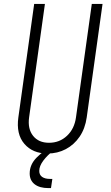

<svg xmlns="http://www.w3.org/2000/svg" viewBox="-20 -770 566 983"><path d="M505 -750 424 -169Q416 -112 387.8 -70.5Q359.5 -29 317 -6.5Q274.5 16 223 16Q147.5 16 104.8 -33.5Q62 -83 74 -169L155 -750H210L129 -169Q121 -110.5 149.2 -74.8Q177.5 -39 231 -39Q285 -39 323 -74.8Q361 -110.5 369 -169L450 -750ZM228 193Q182.5 193 157.2 173.2Q132 153.5 132 118Q132 72.5 167.8 36.5Q203.5 0.5 249 -23H258L255 0Q223 24 202 52Q181 80 181 105Q181 125.5 195.8 135.8Q210.5 146 236 146H248L241 193Z"/></svg>

Font: Mohave Light
Style: Italic
Weight: 300
Italic angle: -8°
Designer: Gumpita Rahayu
Foundry: Tokotype
Version: Version 2.003